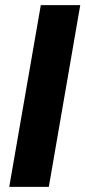

<svg xmlns="http://www.w3.org/2000/svg" viewBox="-20 -731 334 751"><path d="M293.9 -710.9 170.9 0H16.1L139.6 -710.9Z"/></svg>

Font: Roboto ExtraBold
Style: Italic
Weight: 800
Designer: Christian Robertson
Foundry: Google
Version: Version 3.009; 2024